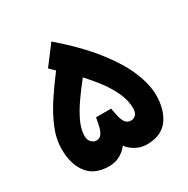

<svg xmlns="http://www.w3.org/2000/svg" viewBox="-155 -810 923 945"><g transform="rotate(-30 307.0 -337.0)"><path d="M308.1 -54.7Q291.5 -30.8 263.4 -15.4Q235.4 0 200.7 0Q119.1 0 79.1 -51.8Q39.1 -103.5 39.1 -189Q39.1 -247.6 64.5 -307.9Q89.8 -368.2 128.9 -427Q168 -485.8 209 -539.1L179.7 -567.9L260.3 -674.3Q374 -576.2 443.4 -488Q512.7 -399.9 543.9 -324.7Q575.2 -249.5 575.2 -189Q575.2 -104.5 536.1 -52.2Q497.1 0 415.5 0Q382.8 0 354 -15.6Q325.2 -31.2 308.1 -54.7ZM168.9 -188.5Q168.9 -167.5 181.6 -154.3Q194.3 -141.1 208.5 -141.1Q229 -141.1 239.5 -156.7Q250 -172.4 255.1 -195.6Q260.3 -218.8 264.2 -241.2H349.6Q354 -217.8 358.9 -194.6Q363.8 -171.4 374.8 -156.2Q385.7 -141.1 407.2 -141.1Q422.9 -141.1 433.8 -153.3Q444.8 -165.5 444.8 -188.5Q444.8 -231 425.5 -274.9Q406.2 -318.8 374.5 -361.6Q342.8 -404.3 305.7 -443.8Q269 -397.5 238 -353Q207 -308.6 188 -267.1Q168.9 -225.6 168.9 -188.5Z"/></g></svg>

Font: Vazirmatn RD FD ExtraBold
Style: Regular
Weight: 800
Designer: Saber Rastikerdar
Foundry: Saber Rastikerdar
Version: Version 33.003